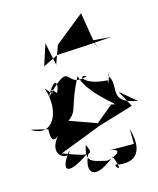

<svg xmlns="http://www.w3.org/2000/svg" viewBox="-161 -884 814 988"><g transform="rotate(-15 246.5 -389.5)"><path d="M455 -79 326 -80C409 -69 329 -34 299 -31C217 -50 187 -52 214 -138C236 -92 250 -63 84 -128L301 -212L295 -211L495 -271L448 -358L533 -287C376 -316 464 -385 419 -451C448 -526 398 -375 409 -430C280 -437 264 -500 310 -479C180 -435 263 -599 95 -424C147 -527 167 -484 140 -434C83 -507 156 -382 85 -474C131 -340 64 -218 -40 -287L49 -266C41 -151 110 -248 84 -215C10 -121 123 -81 125 -133C44 -26 95 -8 223 -103C170 -21 194 71 332 -44C385 83 296 -24 356 4C382 7 504 19 454 -160ZM344 -318 395 -306 303 -230 160 -281C217 -321 189 -347 265 -491C290 -391 429 -298 412 -301ZM407 -602 393 -636 366 -799 209 -673 174 -576 149 -697 112 -584 192 -623 360 -632 485 -641 384 -649Z"/></g></svg>

Font: Asimov Silicon
Style: Regular
Weight: 400
Designer: Google
Version: Version 2.000980; 2014